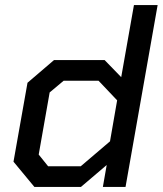

<svg xmlns="http://www.w3.org/2000/svg" viewBox="-20 -734 639 754"><path d="M33 -99 88 -409 192 -498H391L456 -431L506 -714H599L473 0H384L399 -86L298 0H115ZM297 -81 412 -179 440 -340 367 -417H230L175 -371L132 -127L169 -81Z"/></svg>

Font: Chakra Petch Medium
Style: Italic
Weight: 500
Italic angle: -10°
Designer: Katatrad Aksorn Co.,Ltd.
Foundry: Cadson Demak Co.,Ltd.
Version: Version 1.000; ttfautohint (v1.6)